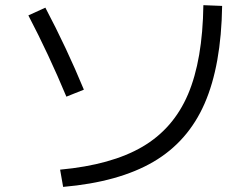

<svg xmlns="http://www.w3.org/2000/svg" viewBox="-20 -735 978 750"><path d="M774.4 -714.8 847.7 -711.9Q844.2 -479.5 779.3 -330.8Q714.4 -182.1 579.3 -103Q444.3 -23.9 226.6 -4.9L214.8 -72.3Q415 -90.8 536.1 -161.6Q657.2 -232.4 714.4 -366.5Q771.5 -500.5 774.4 -714.8ZM90.8 -674.8 157.2 -705.1Q240.2 -547.9 307.6 -384.8L239.3 -357.4Q170.4 -522.5 90.8 -674.8Z"/></svg>

Font: Pretendard JP
Style: Regular
Weight: 400
Designer: Base glyphs from Inter by Rasmus Andersson; Hangeul glyphs from Noto Sans CJK(Source Han Sans) by Jang Soo-young and Kan
Foundry: Kil Hyung-jin
Version: Version 1.309